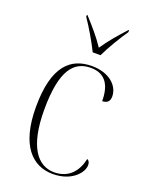

<svg xmlns="http://www.w3.org/2000/svg" viewBox="-146 -840 712 924"><g transform="rotate(20 210.5 -378.0)"><path d="M223 -606H263C284 -651 323 -716 351 -756V-766H348C307 -721 273 -682 243 -637C213 -682 179 -721 138 -766H135V-756C163 -716 201 -651 223 -606ZM242 10C339 10 388 -50 388 -88C388 -101 384 -110 374 -115C360 -50 321 -1 246 0C159 0 98 -79 98 -267C98 -473 156 -533 241 -533C317 -533 346 -480 346 -401C369 -401 384 -412 384 -438C384 -494 331 -543 243 -543C135 -543 56 -477 56 -266C56 -69 137 10 242 10Z"/></g></svg>

Font: Noto Serif Display SemiCondensed ExtraLight
Style: Regular
Weight: 200
Width: 4
Designer: Monotype Design Team
Foundry: Monotype Imaging Inc.
Version: Version 2.009